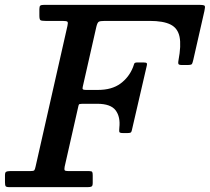

<svg xmlns="http://www.w3.org/2000/svg" viewBox="-62 -770 863 790"><path d="M-41.5 -20.5Q-41.5 -8 -38.8 -4Q-36 0 -23.5 0H299Q310.5 0 315 -2.8Q319.5 -5.5 319.5 -17.5V-48.5Q319.5 -58.5 317.5 -62.2Q315.5 -66 305.5 -66H220.5Q206.5 -66 204.2 -69.5Q202 -73 204 -84L261 -335.5Q262 -341 266.2 -342Q270.5 -343 277 -343H338Q393.5 -343 413.8 -316Q434 -289 429 -244.5Q428 -233 428.8 -227.8Q429.5 -222.5 444.5 -222.5H462Q472 -222.5 475.5 -224.5Q479 -226.5 480.5 -234L542 -500Q544 -507.5 541.5 -510.2Q539 -513 528.5 -513H502.5Q491.5 -513 490 -507.2Q488.5 -501.5 485.5 -494Q469 -452 433.5 -426Q398 -400 341 -400H291Q281.5 -400 279 -402.8Q276.5 -405.5 278.5 -413L334.5 -660Q338.5 -676.5 344 -680.2Q349.5 -684 369.5 -684H553.5Q610 -684 639.8 -669Q669.5 -654 676.8 -618.5Q684 -583 672.5 -522.5Q670.5 -513 671.8 -507.8Q673 -502.5 686.5 -502.5H708.5Q725.5 -502.5 728 -507Q730.5 -511.5 733.5 -524.5L779 -724.5Q783 -742 780.2 -746Q777.5 -750 756 -750H119.5Q108 -750 104 -747Q100 -744 100 -732.5V-706Q100 -690 104.5 -687Q109 -684 125 -684H195.5Q213 -684 215.8 -680.2Q218.5 -676.5 215.5 -663.5L84.5 -85Q82 -73 79.2 -69.5Q76.5 -66 61.5 -66H-21Q-32 -66 -36.8 -63.2Q-41.5 -60.5 -41.5 -49Z"/></svg>

Font: Besley Medium
Style: Italic
Weight: 500
Italic angle: -13°
Designer: Owen Earl
Foundry: indestructible type*
Version: Version 2.001